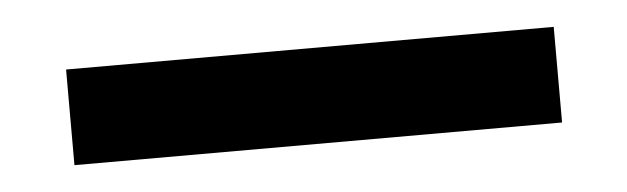

<svg xmlns="http://www.w3.org/2000/svg" viewBox="-25 -45 588 180"><g transform="rotate(-5 269.5 45.0)"><path d="M40 90H498.9V0H40V90Z"/></g></svg>

Font: Source Serif Variable
Style: Regular
Weight: 389
Designer: Frank Grießhammer
Foundry: Adobe Systems Incorporated
Version: Version 3.001;hotconv 1.0.111;makeotfexe 2.5.65597